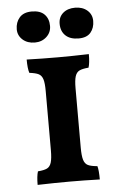

<svg xmlns="http://www.w3.org/2000/svg" viewBox="-51 -729 490 769"><g transform="rotate(-5 194.0 -345.0)"><path d="M40 -626Q40 -654 56.5 -673Q73 -692 106 -692Q140 -692 157 -674.5Q174 -657 174 -628Q174 -602 155 -584.5Q136 -567 108 -567Q78 -567 59 -584Q40 -601 40 -626ZM213 -633Q213 -660 231.5 -676Q250 -692 280 -692Q310 -692 329 -675.5Q348 -659 348 -633Q348 -605 332.5 -586.5Q317 -568 284 -568Q250 -568 231.5 -585.5Q213 -603 213 -633ZM75 -52Q100 -54 112 -60Q124 -66 129 -82.5Q134 -99 134 -132V-370Q134 -402 129 -417.5Q124 -433 112 -439Q100 -445 75 -448Q69 -466 69 -502Q131 -500 196 -500Q249 -500 319 -502Q319 -466 313 -448Q288 -446 276 -440Q264 -434 259 -418Q254 -402 254 -370V-132Q254 -99 259 -82.5Q264 -66 276.5 -60Q289 -54 314 -52Q319 -36 319 2Q255 0 199 0Q137 0 69 2Q69 -33 75 -52Z"/></g></svg>

Font: Vollkorn SC SemiBold
Style: Regular
Weight: 600
Designer: Friedrich Althausen
Foundry: Friedrich Althausen
Version: Version 4.015